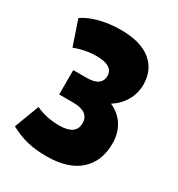

<svg xmlns="http://www.w3.org/2000/svg" viewBox="-172 -821 871 942"><g transform="rotate(30 263.5 -350.0)"><path d="M24 -40 77 -180Q137 -152 210 -152Q304 -152 304 -219Q304 -284 212 -284H134V-422H210Q253 -422 273.5 -437.5Q294 -453 294 -480Q294 -539 199 -539Q168 -539 135 -532.5Q102 -526 76 -515L28 -656Q66 -682 121.5 -696Q177 -710 239 -710Q351 -710 409.5 -662.5Q468 -615 468 -532Q468 -483 444 -441Q420 -399 377 -372Q428 -349 454.5 -306Q481 -263 481 -206Q481 -104 416.5 -47Q352 10 231 10Q169 10 121.5 -1.5Q74 -13 24 -40Z"/></g></svg>

Font: Georama SemiCondensed ExtraBold
Style: Regular
Weight: 800
Width: 4
Designer: Jean-Baptiste Levee
Foundry: Production Type
Version: Version 1.000